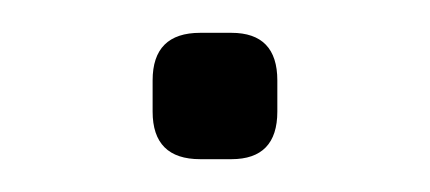

<svg xmlns="http://www.w3.org/2000/svg" viewBox="-20 -347 262 117"><path d="M102 -250Q73 -250 73 -279V-298Q73 -327 102 -327H121Q149 -327 149 -298V-279Q149 -250 121 -250Z"/></svg>

Font: Jura
Style: Regular
Weight: 400
Designer: Daniel Johnson, Alexei Vanyashin
Foundry: Daniel Johnson
Version: Version 5.103